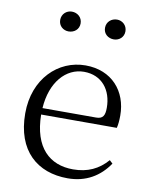

<svg xmlns="http://www.w3.org/2000/svg" viewBox="-87 -829 714 907"><g transform="rotate(10 270.5 -375.5)"><path d="M184 -670C211 -670 234 -688 234 -717C234 -746 211 -765 184 -765C159 -765 136 -746 136 -717C136 -688 159 -670 184 -670ZM401 -670C426 -670 449 -688 449 -717C449 -746 426 -765 401 -765C374 -765 351 -746 351 -717C351 -688 374 -670 401 -670ZM300 14C388 14 453 -26 497 -91L482 -105C440 -57 388 -32 318 -32C206 -32 127 -102 125 -261H488C492 -277 494 -297 494 -321C494 -438 418 -526 292 -526C161 -526 50 -420 50 -254C50 -74 155 14 300 14ZM126 -292C134 -418 204 -495 290 -495C376 -495 425 -431 425 -346C425 -309 416 -292 383 -292Z"/></g></svg>

Font: Noto Serif CJK SC Light
Style: Regular
Weight: 300
Designer: Ryoko NISHIZUKA 西塚涼子 (kana & ideographs); Frank Grießhammer (Latin, Greek & Cyrillic); Wenlong ZHANG 张文龙 (bopomofo); San
Foundry: Adobe
Version: Version 2.001;hotconv 1.1.0;makeotfexe 2.6.0